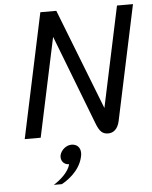

<svg xmlns="http://www.w3.org/2000/svg" viewBox="-60 -699 791 998"><g transform="rotate(-5 336.0 -200.0)"><path d="M289.2 50C261.7 50 235 72.5 228.3 100C227.5 103.3 227.5 106.7 227.5 110C227.5 132.5 244.2 150 268.3 150C259.2 190.8 212.5 230 180 250H221.7C242.5 239.2 316.7 194.2 333.3 116.7C335 110 335.8 103.3 335.8 97.5C335.8 66.7 316.7 50 289.2 50ZM133.3 0 243.3 -516.7 423.3 -50C440.8 -4.2 456.7 8.3 485.8 8.3C510.8 8.3 535 -8.3 544.2 -50L671.7 -650H588.3L476.7 -125L271.7 -650H188.3L50 0Z"/></g></svg>

Font: BoonHome
Style: Book Oblique
Weight: 400
Italic angle: -12°
Designer: Sungsit Sawaiwan
Foundry: Sungsit Sawaiwan
Version: Version 0.2